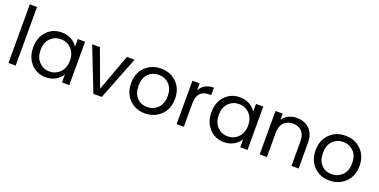

<svg xmlns="http://www.w3.org/2000/svg" viewBox="-19 -1504 4491 2278"><g transform="rotate(20 2226.0 -365.5)"><path d="M77 0V-740H168V0Z M549 -557Q621 -557 674 -526Q727 -495 753 -448V-548H845V0H753V-102Q726 -54 672.5 -22.5Q619 9 548 9Q437 9 363 -70.5Q289 -150 289 -276Q289 -402 363 -479.5Q437 -557 549 -557ZM753 -275Q753 -367 699 -422.5Q645 -478 567 -478Q489 -478 435.5 -423.5Q382 -369 382 -276Q382 -182 435.5 -126.5Q489 -71 567 -71Q645 -71 699 -126.5Q753 -182 753 -275Z M934 -548H1032L1203 -84L1373 -548H1470L1255 0H1149Z M2080 -275Q2080 -147 1999.5 -69Q1919 9 1799 9Q1681 9 1603.5 -69Q1526 -147 1526 -275Q1526 -402 1605 -479.5Q1684 -557 1803 -557Q1923 -557 2001.5 -479.5Q2080 -402 2080 -275ZM1619 -275Q1619 -176 1671 -123.5Q1723 -71 1799 -71Q1877 -71 1932 -124Q1987 -177 1987 -275Q1987 -373 1933 -425.5Q1879 -478 1802 -478Q1725 -478 1672 -425.5Q1619 -373 1619 -275Z M2291 -298V0H2200V-548H2291V-459Q2341 -558 2468 -558V-464H2444Q2291 -464 2291 -298Z M2799 -557Q2871 -557 2924 -526Q2977 -495 3003 -448V-548H3095V0H3003V-102Q2976 -54 2922.5 -22.5Q2869 9 2798 9Q2687 9 2613 -70.5Q2539 -150 2539 -276Q2539 -402 2613 -479.5Q2687 -557 2799 -557ZM3003 -275Q3003 -367 2949 -422.5Q2895 -478 2817 -478Q2739 -478 2685.5 -423.5Q2632 -369 2632 -276Q2632 -182 2685.5 -126.5Q2739 -71 2817 -71Q2895 -71 2949 -126.5Q3003 -182 3003 -275Z M3650 0V-310Q3650 -392 3609 -435.5Q3568 -479 3497 -479Q3425 -479 3382.5 -434Q3340 -389 3340 -303V0H3249V-548H3340V-470Q3367 -512 3413.5 -535Q3460 -558 3516 -558Q3616 -558 3678 -497.5Q3740 -437 3740 -323V0Z M4409 -275Q4409 -147 4328.5 -69Q4248 9 4128 9Q4010 9 3932.5 -69Q3855 -147 3855 -275Q3855 -402 3934 -479.5Q4013 -557 4132 -557Q4252 -557 4330.5 -479.5Q4409 -402 4409 -275ZM3948 -275Q3948 -176 4000 -123.5Q4052 -71 4128 -71Q4206 -71 4261 -124Q4316 -177 4316 -275Q4316 -373 4262 -425.5Q4208 -478 4131 -478Q4054 -478 4001 -425.5Q3948 -373 3948 -275Z"/></g></svg>

Font: SVN-Poppins
Style: Regular
Weight: 400
Designer: Ninad Kale (Devanagari), Jonny Pinhorn (Latin)
Foundry: Indian Type Foundry
Version: Version 3.002 2017